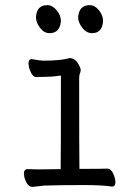

<svg xmlns="http://www.w3.org/2000/svg" viewBox="-20 -721 540 747"><path d="M107 6Q91 6 82 -12.5Q73 -31 73 -45Q73 -63 88 -63L128 -62L216 -63Q217 -110 217 -427Q181 -422 158 -422Q135 -422 123 -421Q108 -421 99.5 -440.5Q91 -460 91 -474Q91 -491 104 -491Q138 -485 148 -485Q217 -485 251 -495Q274 -495 288 -466Q294 -455 294 -449Q294 -442 291 -435.5Q288 -429 288 -416Q288 -129 289 -64Q384 -64 397 -65Q412 -65 420.5 -45.5Q429 -26 429 -12Q429 5 416 5Q381 -1 304 -1Q209 -1 153 1ZM173 -592Q151 -592 135.5 -613Q120 -634 120 -653Q122 -701 164 -701Q184 -701 200.5 -681Q217 -661 217 -639Q213 -592 173 -592ZM338 -592Q316 -592 300 -613Q284 -634 284 -653Q287 -701 329 -701Q349 -701 365 -681Q381 -661 381 -639Q378 -592 338 -592Z"/></svg>

Font: LXGW WenKai Mono Lite
Style: Regular
Weight: 400
Monospace: yes
Designer: LXGW / Fontworks Inc.
Foundry: LXGW / Fontworks Inc.
Version: Version 1.520; June 14, 2025